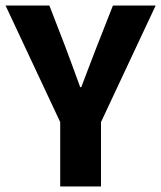

<svg xmlns="http://www.w3.org/2000/svg" viewBox="-28 -672 581 692"><path d="M189 0V-232L-8 -652H150L208 -502Q222 -465 234.5 -430.5Q247 -396 261 -358H265Q279 -396 292.5 -430.5Q306 -465 320 -502L379 -652H533L336 -232V0Z"/></svg>

Font: Font
Style: ¶
Weight: 700
Designer: Paul D. Hunt
Foundry: Adobe Systems Incorporated
Version: Version 3.000